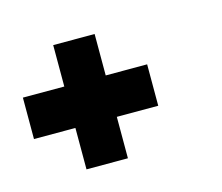

<svg xmlns="http://www.w3.org/2000/svg" viewBox="-54 -431 471 407"><g transform="rotate(-15 182.0 -227.5)"><path d="M90.9 -363.6H181.8V-272.7H90.9ZM90.9 -272.7H181.8V-181.8H90.9ZM90.9 -181.8H181.8V-90.9H90.9ZM0 -272.7H90.9V-181.8H0ZM181.8 -272.7H272.7V-181.8H181.8Z"/></g></svg>

Font: Micro 5
Style: Regular
Weight: 400
Designer: Sarah Cadigan-Fried
Version: Version 1.000; ttfautohint (v1.8.4.7-5d5b)